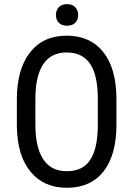

<svg xmlns="http://www.w3.org/2000/svg" viewBox="-20 -892 641 922"><path d="M539.1 -293Q539.1 -147.5 477.1 -68.8Q415 9.8 300.8 9.8Q190.9 9.8 127.2 -66.7Q63.5 -143.1 61 -282.7V-416.5Q61 -559.1 124 -639.9Q187 -720.7 299.8 -720.7Q412.1 -720.7 474.9 -643.3Q537.6 -565.9 539.1 -422.4ZM449.7 -417.5Q449.7 -530.3 412.8 -585.2Q376 -640.1 299.8 -640.1Q226.1 -640.1 188.2 -584.5Q150.4 -528.8 149.9 -420.4V-293Q149.9 -184.1 187.7 -127Q225.6 -69.8 300.8 -69.8Q376 -69.8 412.1 -122.6Q448.2 -175.3 449.7 -284.2ZM248.5 -819.8Q248.5 -841.8 262 -856.9Q275.4 -872.1 301.8 -872.1Q328.1 -872.1 341.8 -856.9Q355.5 -841.8 355.5 -819.8Q355.5 -797.9 341.8 -783.2Q328.1 -768.6 301.8 -768.6Q275.4 -768.6 262 -783.2Q248.5 -797.9 248.5 -819.8Z"/></svg>

Font: Roboto Condensed
Style: Regular
Weight: 400
Designer: Google
Version: Version 2.001047; 2015